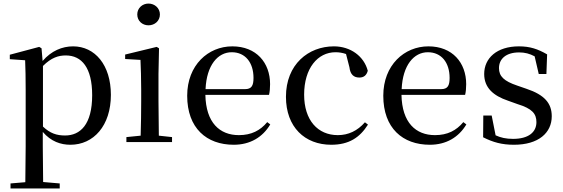

<svg xmlns="http://www.w3.org/2000/svg" viewBox="-20 -797 3159 1077"><path d="M375 15C505 15 602 -92 602 -265C602 -433 512 -537 390 -537C329 -537 268 -512 219 -455L213 -526L200 -534L35 -490V-465L121 -459C123 -410 124 -361 124 -293V23L122 225L39 232V260H315V232L222 224L220 23V-57C266 -3 321 15 375 15ZM221 -427C268 -474 308 -486 349 -486C438 -486 497 -418 497 -263C497 -98 430 -37 345 -37C298 -37 261 -49 221 -87Z M813 -655C848 -655 877 -680 877 -716C877 -751 848 -777 813 -777C778 -777 750 -751 750 -716C750 -680 778 -655 813 -655ZM768 0H945V-28L871 -36L869 -230V-382L872 -526L859 -534L682 -491V-466L768 -461C770 -411 772 -362 772 -294V-230C772 -176 771 -92 769 -36L689 -28V0Z M1291 15C1383 15 1453 -27 1496 -99L1479 -112C1440 -65 1390 -39 1320 -39C1213 -39 1135 -108 1132 -265H1489C1493 -281 1495 -301 1495 -325C1495 -445 1418 -537 1283 -537C1148 -537 1030 -432 1030 -260C1030 -78 1139 15 1291 15ZM1133 -297C1139 -432 1202 -504 1280 -504C1356 -504 1402 -446 1402 -360C1402 -316 1391 -297 1354 -297Z M1838 15C1937 15 1998 -25 2044 -98L2027 -111C1985 -63 1934 -39 1875 -39C1763 -39 1686 -122 1686 -266C1686 -414 1762 -504 1862 -504C1882 -504 1901 -501 1921 -494L1940 -420C1945 -378 1965 -362 1996 -362C2020 -362 2036 -374 2043 -400C2022 -481 1947 -537 1853 -537C1710 -537 1584 -436 1584 -254C1584 -84 1690 15 1838 15Z M2391 15C2483 15 2553 -27 2596 -99L2579 -112C2540 -65 2490 -39 2420 -39C2313 -39 2235 -108 2232 -265H2589C2593 -281 2595 -301 2595 -325C2595 -445 2518 -537 2383 -537C2248 -537 2130 -432 2130 -260C2130 -78 2239 15 2391 15ZM2233 -297C2239 -432 2302 -504 2380 -504C2456 -504 2502 -446 2502 -360C2502 -316 2491 -297 2454 -297Z M2863 15C3001 15 3075 -52 3075 -145C3075 -217 3035 -265 2933 -299L2881 -317C2807 -342 2779 -369 2779 -415C2779 -467 2819 -503 2892 -503C2924 -503 2951 -496 2979 -481L3002 -382H3045L3049 -492C2997 -522 2953 -537 2891 -537C2766 -537 2696 -470 2696 -382C2696 -305 2747 -260 2830 -232L2883 -213C2965 -188 2989 -159 2989 -112C2989 -55 2944 -18 2858 -18C2818 -18 2788 -25 2760 -38L2738 -149H2691L2690 -27C2745 1 2795 15 2863 15Z"/></svg>

Font: Noto Serif TC Medium
Style: Regular
Weight: 500
Designer: Ryoko NISHIZUKA 西塚涼子 (kana & ideographs); Frank Grießhammer (Latin, Greek & Cyrillic); Wenlong ZHANG 张文龙 (bopomofo); San
Foundry: Adobe
Version: Version 2.001;hotconv 1.1.0;makeotfexe 2.6.0